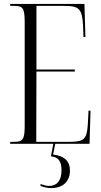

<svg xmlns="http://www.w3.org/2000/svg" viewBox="-20 -734 516 980"><path d="M32 0H252L240 64C276 67 294 88 294 134C294 189 270 215 231 215C217 215 203 211 187 205V215C205 222 223 226 242 226C302 226 337 191 337 137C337 88 308 61 251 55L262 0H437L442 -169H432L428 -96C423 -25 410 -10 335 -10H165L166 -369H362V-379H166V-704H307C385 -704 399 -689 404 -603L406 -545H416L411 -714H32V-704H51C96 -704 106 -694 106 -621V-91C106 -20 95 -10 51 -10H32Z"/></svg>

Font: Noto Serif Display ExtraCondensed Light
Style: Regular
Weight: 300
Width: 2
Designer: Monotype Design Team
Foundry: Monotype Imaging Inc.
Version: Version 2.009